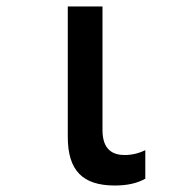

<svg xmlns="http://www.w3.org/2000/svg" viewBox="-20 -562 540 592"><path d="M334 10C373 10 403 3 428 -11V-99C413 -91 389 -84 365 -84C330 -84 296 -98 296 -161V-542H189V-140C189 -36 235 10 334 10Z"/></svg>

Font: Noto Sans Mono ExtraCondensed SemiBold
Style: Regular
Weight: 600
Width: 2
Designer: Monotype Design Team
Foundry: Monotype Imaging Inc.
Version: Version 2.014